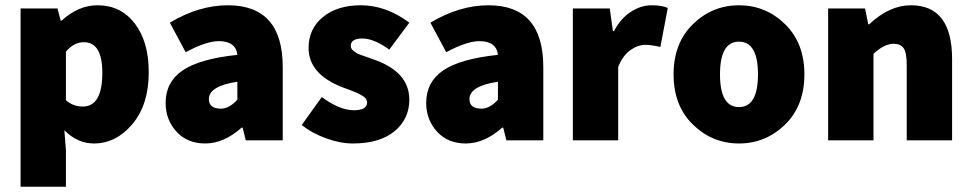

<svg xmlns="http://www.w3.org/2000/svg" viewBox="-20 -532 3684 728"><path d="M58 176V-500H198L210 -454H214Q277 -512 350 -512Q438 -512 491 -443Q544 -374 544 -258Q544 -135 482 -61.5Q420 12 336 12Q274 12 224 -38L230 38V176ZM294 -128Q368 -128 368 -256Q368 -372 298 -372Q260 -372 230 -336V-152Q257 -128 294 -128Z M758 12Q690 12 649 -33Q608 -78 608 -142Q608 -221 672.5 -265Q737 -309 880 -324Q874 -376 810 -376Q762 -376 684 -334L624 -446Q734 -512 844 -512Q1052 -512 1052 -278V0H912L900 -48H896Q829 12 758 12ZM818 -120Q849 -120 880 -154V-222Q772 -206 772 -156Q772 -120 818 -120Z M1318 12Q1270 12 1216.5 -7.5Q1163 -27 1124 -58L1200 -164Q1268 -114 1322 -114Q1372 -114 1372 -144Q1372 -151 1367.5 -157.5Q1363 -164 1351.5 -170.5Q1340 -177 1332.5 -180.5Q1325 -184 1304.5 -191.5Q1284 -199 1276 -202Q1150 -252 1150 -350Q1150 -423 1204.5 -467.5Q1259 -512 1348 -512Q1444 -512 1532 -446L1456 -344Q1398 -386 1354 -386Q1310 -386 1310 -358Q1310 -353 1312.5 -348Q1315 -343 1320.5 -339Q1326 -335 1331 -331.5Q1336 -328 1346 -324.5Q1356 -321 1363 -318.5Q1370 -316 1383 -311.5Q1396 -307 1404 -304Q1532 -257 1532 -154Q1532 -81 1476 -34.5Q1420 12 1318 12Z M1746 12Q1678 12 1637 -33Q1596 -78 1596 -142Q1596 -221 1660.5 -265Q1725 -309 1868 -324Q1862 -376 1798 -376Q1750 -376 1672 -334L1612 -446Q1722 -512 1832 -512Q2040 -512 2040 -278V0H1900L1888 -48H1884Q1817 12 1746 12ZM1806 -120Q1837 -120 1868 -154V-222Q1760 -206 1760 -156Q1760 -120 1806 -120Z M2152 0V-500H2292L2304 -414H2308Q2334 -463 2372.5 -487.5Q2411 -512 2450 -512Q2489 -512 2512 -502L2484 -354Q2448 -362 2428 -362Q2398 -362 2369.5 -341.5Q2341 -321 2324 -278V0Z M2956.5 -59.5Q2883 12 2782 12Q2681 12 2607.5 -59.5Q2534 -131 2534 -250Q2534 -369 2607.5 -440.5Q2681 -512 2782 -512Q2883 -512 2956.5 -440.5Q3030 -369 3030 -250Q3030 -131 2956.5 -59.5ZM2710 -250Q2710 -126 2782 -126Q2854 -126 2854 -250Q2854 -374 2782 -374Q2710 -374 2710 -250Z M3120 0V-500H3260L3272 -440H3276Q3352 -512 3434 -512Q3590 -512 3590 -308V0H3418V-286Q3418 -332 3406.5 -349Q3395 -366 3368 -366Q3333 -366 3292 -328V0Z"/></svg>

Font: Assistant ExtraBold
Style: Regular
Weight: 800
Designer: Hebrew By Ben Nathan, Latin by Paul Hunt
Version: Version 2.001;PS 002.001;hotconv 1.0.88;makeotf.lib2.5.64775